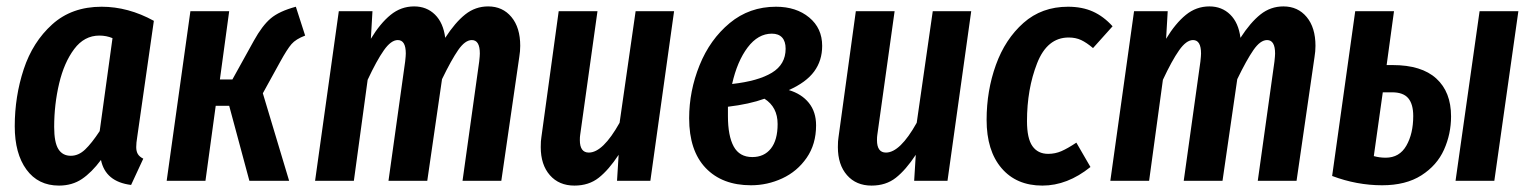

<svg xmlns="http://www.w3.org/2000/svg" viewBox="-20 -564 4775 599"><path d="M460 -499 408 -136Q405 -118 405 -105Q405 -92 410 -83.5Q415 -75 427 -69L389 13Q309 3 295 -65Q266 -26 235.5 -5.5Q205 15 164 15Q99 15 62.5 -35Q26 -85 26 -170Q26 -263 54 -348Q82 -433 143 -488Q204 -543 297 -543Q380 -543 460 -499ZM149 -168Q149 -120 162 -99Q175 -78 201 -78Q225 -78 245.5 -97.5Q266 -117 291 -155L331 -445Q312 -453 290 -453Q243 -453 211.5 -411Q180 -369 164.5 -303.5Q149 -238 149 -168Z M932 -453Q903 -442 889.5 -426.5Q876 -411 854 -371L800 -273L882 0H758L695 -234H653L621 0H500L574 -529H695L666 -316H705L772 -437Q798 -484 824.5 -506.5Q851 -529 903 -543Z M1603 -421Q1603 -404 1600 -386L1544 0H1423L1475 -372Q1477 -390 1477 -397Q1477 -439 1452 -439Q1431 -439 1409.5 -408Q1388 -377 1359 -317L1313 0H1192L1244 -372Q1246 -390 1246 -397Q1246 -439 1221 -439Q1200 -439 1177.5 -407Q1155 -375 1127 -315L1084 0H963L1037 -529H1142L1137 -443Q1166 -491 1198.5 -517.5Q1231 -544 1272 -544Q1311 -544 1337 -518.5Q1363 -493 1369 -446Q1400 -494 1431.5 -519Q1463 -544 1503 -544Q1548 -544 1575.5 -511Q1603 -478 1603 -421Z M1667 -105Q1667 -125 1669 -136L1723 -529H1844L1790 -143Q1789 -137 1789 -127Q1789 -88 1817 -88Q1861 -88 1913 -181L1963 -529H2083L2009 0H1905L1910 -81Q1879 -34 1848 -9.5Q1817 15 1772 15Q1724 15 1695.5 -17.5Q1667 -50 1667 -105Z M2545 -421Q2545 -375 2520 -341Q2495 -307 2441 -283Q2481 -271 2503.5 -243Q2526 -215 2526 -173Q2526 -114 2496.5 -71.5Q2467 -29 2420.5 -7.5Q2374 14 2323 14Q2233 14 2181.5 -40Q2130 -94 2130 -195Q2130 -280 2162.5 -360.5Q2195 -441 2256.5 -492Q2318 -543 2401 -543Q2464 -543 2504.5 -509.5Q2545 -476 2545 -421ZM2264 -302Q2345 -311 2388 -337Q2431 -363 2431 -412Q2431 -435 2420 -447Q2409 -459 2388 -459Q2345 -459 2312.5 -416Q2280 -373 2264 -302ZM2251 -231V-202Q2251 -140 2269 -107Q2287 -74 2327 -74Q2364 -74 2385 -100.5Q2406 -127 2406 -177Q2406 -230 2365 -256Q2318 -239 2251 -231Z M2594 -105Q2594 -125 2596 -136L2650 -529H2771L2717 -143Q2716 -137 2716 -127Q2716 -88 2744 -88Q2788 -88 2840 -181L2890 -529H3010L2936 0H2832L2837 -81Q2806 -34 2775 -9.5Q2744 15 2699 15Q2651 15 2622.5 -17.5Q2594 -50 2594 -105Z M3451 -482 3390 -414Q3370 -431 3353 -439Q3336 -447 3314 -447Q3247 -447 3215.5 -366.5Q3184 -286 3184 -186Q3184 -132 3201 -108Q3218 -84 3250 -84Q3272 -84 3291.5 -92.5Q3311 -101 3338 -119L3382 -43Q3310 15 3232 15Q3151 15 3104.5 -39.5Q3058 -94 3058 -190Q3058 -281 3087 -361.5Q3116 -442 3173 -492.5Q3230 -543 3312 -543Q3356 -543 3389.5 -528Q3423 -513 3451 -482Z M4084 -421Q4084 -404 4081 -386L4025 0H3904L3956 -372Q3958 -390 3958 -397Q3958 -439 3933 -439Q3912 -439 3890.5 -408Q3869 -377 3840 -317L3794 0H3673L3725 -372Q3727 -390 3727 -397Q3727 -439 3702 -439Q3681 -439 3658.5 -407Q3636 -375 3608 -315L3565 0H3444L3518 -529H3623L3618 -443Q3647 -491 3679.5 -517.5Q3712 -544 3753 -544Q3792 -544 3818 -518.5Q3844 -493 3850 -446Q3881 -494 3912.5 -519Q3944 -544 3984 -544Q4029 -544 4056.5 -511Q4084 -478 4084 -421Z M4507 -201Q4507 -146 4485 -97Q4463 -48 4414.5 -17Q4366 14 4292 14Q4213 14 4136 -15L4208 -529H4329L4306 -361H4325Q4415 -361 4461 -319Q4507 -277 4507 -201ZM4596 -529H4717L4642 0H4521ZM4389 -202Q4389 -239 4373.5 -257.5Q4358 -276 4323 -276H4294L4266 -77Q4284 -72 4303 -72Q4346 -72 4367.5 -109.5Q4389 -147 4389 -202Z"/></svg>

Font: Fira Sans Extra Condensed Medium
Style: Italic
Weight: 500
Width: 3
Italic angle: -8°
Designer: Carrois Corporate & Edenspiekermann AG
Foundry: Carrois Corporate GbR & Edenspiekermann AG
Version: Version 4.203